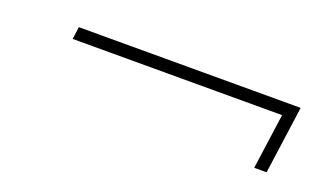

<svg xmlns="http://www.w3.org/2000/svg" viewBox="-33 -416 716 423"><g transform="rotate(20 325.0 -204.5)"><path d="M620 -284 598 -125H569L587 -255H96L100 -284Z"/></g></svg>

Font: Fivo Sans Thin
Style: Regular
Weight: 250
Foundry: Alexander Slobzheninov
Version: 1.0